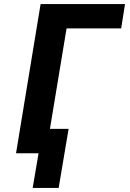

<svg xmlns="http://www.w3.org/2000/svg" viewBox="-20 -755 640 946"><path d="M269 171H141L170 0H59L180 -735H596L577 -615H308L226 -120H318Z"/></svg>

Font: Iosevka Aile Heavy Oblique
Style: Regular
Weight: 900
Italic angle: -9°
Designer: Belleve Invis
Foundry: Belleve Invis
Version: Version 31.1.0; ttfautohint (v1.8.4)